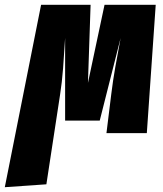

<svg xmlns="http://www.w3.org/2000/svg" viewBox="-89 -554 677 799"><path d="M522 0H354L374 -162Q381 -219 390.5 -273Q400 -327 413 -396L326 -52H182V-396Q178 -328 173.5 -269.5Q169 -211 161 -160L104 213L-69 225L82 -534H288L277 -209L346 -534H559Z"/></svg>

Font: Fira Sans Extra Condensed Black
Style: Italic
Weight: 900
Width: 3
Italic angle: -8°
Designer: Carrois Corporate & Edenspiekermann AG
Foundry: Carrois Corporate GbR & Edenspiekermann AG
Version: Version 4.203